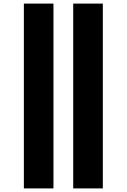

<svg xmlns="http://www.w3.org/2000/svg" viewBox="-20 -830 706 1070"><path d="M388 220V-810H553V220ZM113 220V-810H278V220Z"/></svg>

Font: Mplus 1p Black
Style: Regular
Weight: 900
Version: Version 1.061